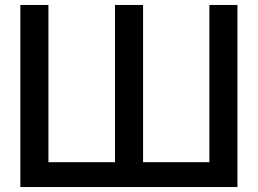

<svg xmlns="http://www.w3.org/2000/svg" viewBox="-20 -753 1040 773"><path d="M936 0H62V-733H175V-100H443V-733H556V-100H823V-733H936Z"/></svg>

Font: IBM Plex Sans JP Medium
Style: Regular
Weight: 500
Designer: Mike Abbink; Paul van der Laan; Pieter van Rosmalen; Wujin Sim; Yejin Wi; Jinhee Kim; Boomi Park; Yona Kim; Kichan Ma
Foundry: Sandoll Inc.
Version: Version 1.001